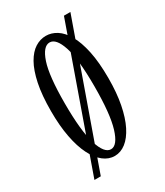

<svg xmlns="http://www.w3.org/2000/svg" viewBox="-159 -627 640 746"><g transform="rotate(-30 161.0 -254.0)"><path d="M38.5 52 255 -560H284L67 52ZM154.5 11Q127.5 11 104.2 -7.2Q81 -25.5 63.2 -60.8Q45.5 -96 35.8 -147Q26 -198 26 -263.5Q26 -335 36.5 -385.2Q47 -435.5 65 -467Q83 -498.5 106 -513Q129 -527.5 154.5 -527.5Q179.5 -527.5 202.5 -513Q225.5 -498.5 243.8 -467Q262 -435.5 272.8 -385.2Q283.5 -335 283.5 -263.5Q283.5 -198 273.5 -147Q263.5 -96 245.8 -60.8Q228 -25.5 204.5 -7.2Q181 11 154.5 11ZM154.5 -19Q183.5 -19 202 -79.2Q220.5 -139.5 220.5 -263.5Q220.5 -386 202 -442Q183.5 -498 154.5 -498Q125 -498 106.2 -442Q87.5 -386 87.5 -263.5Q87.5 -139.5 106.2 -79.2Q125 -19 154.5 -19Z"/></g></svg>

Font: Imbue 24pt Light
Style: Regular
Weight: 300
Designer: Tyler Finck
Foundry: Etcetera Type Company
Version: Version 1.102